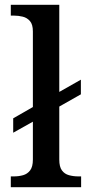

<svg xmlns="http://www.w3.org/2000/svg" viewBox="-20 -780 372 800"><path d="M25 0V-45H38Q58 -45 76 -50Q94 -55 105.5 -70Q117 -85 117 -115V-273L35 -227V-287L117 -334V-649Q117 -678 105 -692Q93 -706 75 -710.5Q57 -715 38 -715H25V-760H227V-397L317 -448V-387L227 -336V-115Q227 -85 238 -70Q249 -55 267.5 -50Q286 -45 306 -45H318V0Z"/></svg>

Font: Noto Serif Armenian Medium
Style: Regular
Weight: 500
Version: Version 2.007